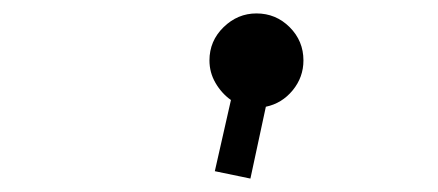

<svg xmlns="http://www.w3.org/2000/svg" viewBox="-20 -734 652 286"><path d="M353 -468 300 -479 324 -585Q310 -595 301 -610.5Q292 -626 292 -644Q292 -673 313 -693.5Q334 -714 362 -714Q391 -714 411.5 -693.5Q432 -673 432 -644Q432 -619 416 -599.5Q400 -580 376 -575Z"/></svg>

Font: Space Mono
Style: Italic
Weight: 400
Italic angle: -12°
Monospace: yes
Designer: Colophon Foundry + Benjamin Critton
Foundry: Colophon Foundry & Benjamin Critton
Version: Version 1.003; ttfautohint (v1.8.4.7-5d5b)